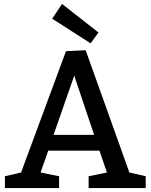

<svg xmlns="http://www.w3.org/2000/svg" viewBox="-20 -955 765 975"><path d="M295 -935 480 -790 440 -735 245 -860ZM87 -79 315 -695 415 -700 637 -79 720 -60V0H430V-60L523 -79L485 -190H225L186 -79L280 -60V0H5V-60ZM458 -270 357 -571 252 -270Z"/></svg>

Font: Bitter
Style: Regular
Weight: 400
Designer: Sol Matas
Foundry: Sol Matas
Version: Version 1.300;PS 001.300;hotconv 1.0.70;makeotf.lib2.5.58329